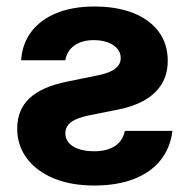

<svg xmlns="http://www.w3.org/2000/svg" viewBox="-20 -557 579 587"><path d="M266.6 -434.3Q290 -434.3 308.8 -427.7Q327.5 -421 338.3 -408.5Q349.1 -396 349.1 -380.2Q349.6 -361.6 333.3 -348Q316.9 -334.4 280.9 -327L185.3 -307.5Q107.9 -292 70.2 -256.6Q32.6 -221.2 32.6 -163.9Q32.6 -112.5 62 -73Q91.4 -33.6 144.3 -11.7Q197.3 10.2 267.7 10.2Q338.3 10.2 389.9 -9.9Q441.4 -30.1 471.1 -67.6Q500.9 -105.2 507.2 -156.9H361.8Q355.6 -126.6 331.5 -110.6Q307.3 -94.6 267.4 -94.6Q241.4 -94.6 221.6 -101Q201.7 -107.5 190.8 -119.9Q179.8 -132.4 179.8 -149.1Q179.8 -170.2 197.2 -183.5Q214.6 -196.7 251.8 -204.2L339.6 -221.7Q415.5 -236.6 454.4 -274.9Q493.3 -313.2 492.8 -371.5Q492.8 -422.5 465.4 -459.8Q438 -497.1 387.5 -517.1Q337 -537.1 268.8 -537.1Q202.4 -537.1 153.1 -517.1Q103.8 -497.1 75.8 -460Q47.8 -422.8 44.6 -372.7H179.7Q184.6 -401.8 207.6 -418Q230.6 -434.3 266.6 -434.3Z"/></svg>

Font: Pretendard Std Variable
Style: Regular
Weight: 400
Designer: Base glyphs from Inter by Rasmus Andersson; Hangeul glyphs from Noto Sans CJK(Source Han Sans) by Jang Soo-young and Kan
Foundry: Kil Hyung-jin
Version: Version 1.309;Glyphs 3.2 (3225)